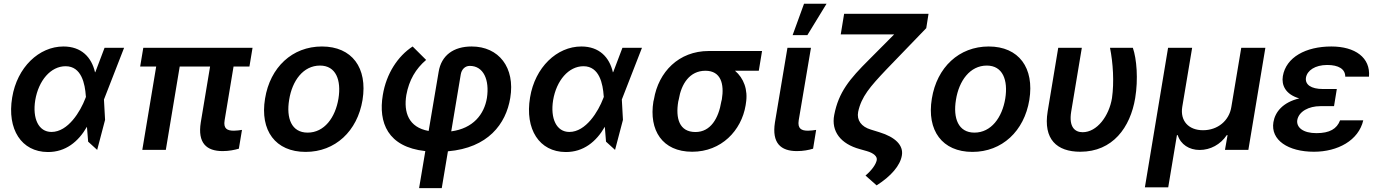

<svg xmlns="http://www.w3.org/2000/svg" viewBox="-20 -801 7363 1026"><path d="M235.1 11.4C330.3 12.1 398.8 -43.7 444.6 -123.6L451 -44L499.3 0L541.5 -160.5L535.5 -269.2L643.1 -545.5H538.7L490.1 -417.3L487.9 -414.1C469.5 -495.4 414.8 -552.6 319.2 -552.6C188.2 -552.6 71.4 -441.1 45.1 -280.2C16.7 -110.1 94.8 10.7 235.1 11.4ZM168.3 -265.6C186.1 -371.1 251.1 -447.1 330.6 -447.1C416.2 -447.1 434.3 -351.6 438.6 -288.4L439.3 -283.4L436.1 -275.2C409.8 -206 344.1 -95.9 255 -95.9C186.1 -95.9 152.7 -167.6 168.3 -265.6Z M1329.5 -545.5H745.7L729 -445.3H814.6L740.4 0H866.1L940.3 -445.3H1102.6L1052.9 -147C1035.2 -36.2 1083.8 6.4 1169.7 6.4C1204.5 6.4 1233.7 0 1256.4 -6.4L1273.1 -106.9C1261.7 -105.1 1244.7 -102.6 1229.8 -102.6C1194.6 -102.6 1172.6 -112.9 1180.4 -158.7L1228 -445.3H1312.9Z M1613.3 10.7C1771.3 10.7 1889.9 -100.1 1917.3 -267C1945 -438.2 1861.2 -552.6 1700.3 -552.6C1541.9 -552.6 1423.3 -441.4 1396.3 -273.8C1368.3 -103.7 1451.7 10.7 1613.3 10.7ZM1525.2 -267.8C1541.2 -369.3 1600.1 -450.6 1690 -450.6C1775.6 -450.6 1804.3 -372.5 1788.7 -274.5C1772 -172.6 1713.1 -92.3 1623.9 -92.3C1537.6 -92.3 1508.9 -169.4 1525.2 -267.8Z M2252.8 6.4 2219.5 204.5H2340.6L2373.6 7.5C2587.4 -10.7 2683.9 -138.1 2706.7 -277.7C2733.7 -440 2645.6 -552.6 2500.4 -552.6C2404.1 -552.6 2338.1 -505.7 2323.9 -416.5L2270.6 -101.2C2163 -120.4 2136.4 -201.3 2151.3 -293C2165.8 -373.2 2201.7 -433.6 2257.1 -480.8L2185 -552.6C2106.5 -501.4 2044.4 -408.4 2025.6 -293C2001.1 -146.3 2051.5 -15.6 2252.8 6.4ZM2391.3 -99.1 2442.1 -402.7C2446.4 -429.7 2464.5 -448.9 2490.4 -448.9C2563.9 -448.9 2596.6 -374.3 2582 -277.7C2567.5 -190 2508.5 -114.7 2391.3 -99.1Z M3002.5 11.4C3097.7 12.1 3166.2 -43.7 3212 -123.6L3218.4 -44L3266.7 0L3308.9 -160.5L3302.9 -269.2L3410.5 -545.5H3306.1L3257.5 -417.3L3255.3 -414.1C3236.9 -495.4 3182.2 -552.6 3086.6 -552.6C2955.6 -552.6 2838.8 -441.1 2812.5 -280.2C2784.1 -110.1 2862.2 10.7 3002.5 11.4ZM2935.7 -265.6C2953.5 -371.1 3018.5 -447.1 3098 -447.1C3183.6 -447.1 3201.7 -351.6 3206 -288.4L3206.7 -283.4L3203.5 -275.2C3177.2 -206 3111.5 -95.9 3022.4 -95.9C2953.5 -95.9 2920.1 -167.6 2935.7 -265.6Z M3474.4 -269.9 3471.6 -258.5C3447.1 -105.8 3518.5 9.9 3679 9.9C3834.5 9.9 3942.1 -103 3964.5 -238.6L3965.9 -248.6C3978.3 -321.7 3953.8 -383.9 3907.7 -422.9H4034.8L4052.2 -528.4H3767C3607.6 -528.4 3498.6 -416.9 3474.4 -269.9ZM3604.4 -258.5 3607.2 -269.9C3620.7 -352.3 3665.1 -422.9 3749.6 -422.9C3832.4 -422.9 3850.9 -352.3 3837.4 -269.9L3834.5 -258.5C3820 -169.4 3777.7 -95.5 3696.4 -95.5C3609.4 -95.5 3589.5 -169.4 3604.4 -258.5Z M4187.9 -545.5 4121.1 -147C4103.7 -36.2 4152.3 6.4 4238.6 6.4C4272 6.4 4301.8 0.7 4324.9 -6.4L4341.3 -106.9C4329.9 -105.1 4312.5 -102.6 4297.9 -102.6C4263.1 -102.6 4240.8 -112.9 4248.2 -158.7L4313.6 -545.5ZM4215.6 -613.3H4294.4L4397 -781.2H4276.6Z M4941.8 -727.3H4490.8L4472.7 -617.2H4758.2L4623.9 -482.2C4519.2 -378.2 4461.3 -308.2 4437.9 -186.8C4420.8 -98.7 4472.7 -32 4574.2 -4.3L4611.9 6.4C4648.8 17 4669 35.2 4665.1 54.7C4660.9 76 4641.3 106.2 4605.1 137.1L4664.4 189.6C4741.8 140.6 4790.8 83.1 4799.4 29.5C4808.6 -23.8 4765.3 -68.2 4679 -94.5L4633.2 -108.7C4583.1 -123.6 4557.2 -158.4 4565.7 -203.1C4583.1 -284.8 4629.6 -337.7 4715.2 -428.3L4929.7 -650.6Z M5176.5 10.7C5334.5 10.7 5453.1 -100.1 5480.5 -267C5508.2 -438.2 5424.4 -552.6 5263.5 -552.6C5105.1 -552.6 4986.5 -441.4 4959.5 -273.8C4931.5 -103.7 5014.9 10.7 5176.5 10.7ZM5088.4 -267.8C5104.4 -369.3 5163.4 -450.6 5253.2 -450.6C5338.8 -450.6 5367.5 -372.5 5351.9 -274.5C5335.2 -172.6 5276.3 -92.3 5187.1 -92.3C5100.9 -92.3 5072.1 -169.4 5088.4 -267.8Z M5634.9 -545.5 5578.5 -206C5554 -56.5 5627.5 9.9 5752.8 9.9C5926.1 9.9 6020.2 -120 6046.2 -277C6062.9 -377.8 6054.3 -485.8 6033.7 -545.5H5911.6C5927.9 -464.5 5934.3 -361.9 5922.2 -277C5906.6 -181.1 5842.3 -94.5 5765.3 -94.5C5724.1 -94.5 5690.7 -121.8 5704.2 -204.5L5761 -545.5Z M6098 199.9H6222.7L6269.2 -78.8H6273.4C6289.4 -28.8 6334.9 0.4 6390.6 0.4C6447.8 0.4 6502.1 -28.8 6535.5 -78.8H6539.8L6525.9 0H6650.9L6741.8 -545.5H6612.9L6560 -229.4C6548.3 -155.9 6487.2 -105.1 6408.7 -105.1C6330.6 -105.1 6285.9 -155.9 6297.6 -229.4L6350.5 -545.5H6221.9Z M7123.6 -325.3H7050.1C6984.7 -325.3 6953.1 -349.4 6958.8 -386.4C6965.2 -424.4 7007.5 -453.8 7072.4 -453.8C7132.5 -453.8 7169 -432.2 7168.7 -391.3H7295.5C7304.3 -493.3 7221.2 -552.6 7094.5 -552.6C6957.7 -552.6 6852.3 -495 6835.2 -394.2C6827.4 -346.6 6848.4 -296.9 6922.9 -275.2C6834.5 -253.9 6794 -202.4 6784.8 -148.4C6768.8 -52.2 6864 9.9 7001.4 9.9C7128.2 9.9 7240.1 -50.4 7264.9 -158H7141C7123.9 -112.6 7085.9 -89.5 7014.6 -89.5C6943.5 -89.5 6906.6 -120 6912.3 -159.4C6920.8 -206 6974.4 -233.7 7035.5 -233.7H7108.7Z"/></svg>

Font: Margiela Sans Semi Bold
Style: Italic
Weight: 600
Italic angle: -9.39999°
Designer: Stefan Endress, Andreas Faust
Version: Version 1.100;FEAKit 1.0